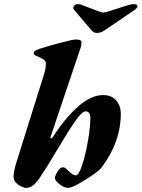

<svg xmlns="http://www.w3.org/2000/svg" viewBox="-20 -899 688 933"><path d="M46 -39Q46 -67 60 -111L193 -535Q203 -568 203 -590Q203 -602 192.5 -609.5Q182 -617 164 -624Q154 -628 149 -631.5Q144 -635 144 -640Q144 -647 149.5 -651.5Q155 -656 173 -662Q206 -673 269.5 -690Q333 -707 348 -707Q360 -707 368 -704.5Q376 -702 376 -693Q376 -682 373 -671Q370 -660 366 -650L226 -235L225 -231Q225 -227 229 -227Q234 -227 237 -233Q294 -323 358 -380Q422 -437 481 -437Q522 -437 544.5 -411Q567 -385 567 -346Q567 -208 472 -83Q463 -71 429 -47.5Q395 -24 360.5 -5Q326 14 312 14Q292 14 269.5 -3.5Q247 -21 247 -34Q247 -44 259.5 -65Q272 -86 284 -86Q292 -86 296.5 -83Q301 -80 305.5 -75Q310 -70 314 -67Q326 -57 332.5 -52Q339 -47 348 -47Q363 -47 379.5 -97.5Q396 -148 407.5 -215Q419 -282 419 -324Q419 -358 396 -358Q379 -358 347 -312.5Q315 -267 259 -173Q209 -88 173 -35Q141 14 108 14Q98 14 83 7Q68 0 57 -12Q46 -24 46 -39ZM410 -769 341 -850Q335 -856 337 -866Q339 -871 344.5 -875Q350 -879 359 -879Q367 -879 372 -877L470 -840Q480 -838 482 -838Q486 -838 496 -840L596 -872Q618 -879 631 -879Q648 -879 648 -868Q648 -861 633 -850L514 -769Q487 -750 476 -744.5Q465 -739 452 -739Q439 -739 432.5 -744.5Q426 -750 410 -769Z"/></svg>

Font: EB Garamond ExtraBold
Style: Italic
Weight: 800
Italic angle: -17.2°
Designer: Georg Duffner and Octavio Pardo
Foundry: Georg Duffner
Version: Version 1.000